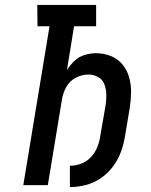

<svg xmlns="http://www.w3.org/2000/svg" viewBox="-20 -755 616 783"><path d="M265 8Q297 8 330 -0.5Q363 -9 392 -29Q421 -49 441.5 -77Q462 -105 473.5 -136.5Q485 -168 490 -201L509 -314Q514 -346 514.5 -377.5Q515 -409 507 -438.5Q499 -468 480 -491.5Q461 -515 432 -526.5Q403 -538 372 -538Q349 -538 325.5 -531Q302 -524 284 -507Q266 -490 253 -469L282 -648H372V-735H132L133 -648H182L75 0H175L233 -351Q237 -376 250.5 -400.5Q264 -425 289 -438Q314 -451 340 -451Q362 -451 380 -441Q398 -431 405.5 -411.5Q413 -392 413.5 -370.5Q414 -349 411 -328L389 -201Q386 -178 377 -155.5Q368 -133 351 -114.5Q334 -96 311 -87.5Q288 -79 265 -79Z"/></svg>

Font: Iosevka Sparkle Medium
Style: Italic
Weight: 500
Italic angle: -9°
Designer: Belleve Invis
Foundry: Belleve Invis
Version: Version 4.5.0; ttfautohint (v1.8.3)